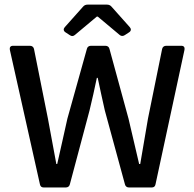

<svg xmlns="http://www.w3.org/2000/svg" viewBox="-20 -827 857 847"><path d="M346.7 -797.9 265.6 -707C258.8 -699.2 259.8 -690.4 268.6 -684.6L288.1 -671.9C295.9 -666 303.7 -667 310.5 -672.9L407.2 -753.9H411.1L507.8 -672.9C514.6 -667 522.5 -667 530.3 -671.9L549.8 -684.6C558.6 -690.4 559.6 -699.2 552.7 -707L471.7 -797.9C466.8 -803.7 460 -806.6 452.1 -806.6H366.2C358.4 -806.6 351.6 -803.7 346.7 -797.9ZM23.4 -607.4 156.2 -13.7C158.2 -3.9 164.1 0 172.9 0H270.5C279.3 0 286.1 -4.9 288.1 -13.7L375 -339.8C386.7 -388.7 397.5 -435.5 407.2 -483.4H411.1C420.9 -435.5 431.6 -388.7 442.4 -339.8L531.2 -13.7C533.2 -4.9 540 0 548.8 0H649.4C658.2 0 664.1 -3.9 666 -13.7L793.9 -607.4C795.9 -618.2 791 -625 780.3 -625H712.9C704.1 -625 697.3 -620.1 695.3 -611.3L632.8 -303.7C621.1 -237.3 610.4 -169.9 598.6 -103.5H593.8L546.9 -303.7L462.9 -611.3C460.9 -620.1 454.1 -625 445.3 -625H380.9C372.1 -625 365.2 -620.1 363.3 -611.3L277.3 -303.7C262.7 -236.3 247.1 -169.9 232.4 -103.5H228.5C215.8 -169.9 204.1 -236.3 191.4 -303.7L129.9 -611.3C127.9 -620.1 121.1 -625 112.3 -625H37.1C26.4 -625 21.5 -618.2 23.4 -607.4Z"/></svg>

Font: Ed Sans Neue Medium
Style: Regular
Weight: 500
Designer: Stephen Hutchings
Version: Version 1.004;PS 001.004;hotconv 1.0.88;makeotf.lib2.5.64775